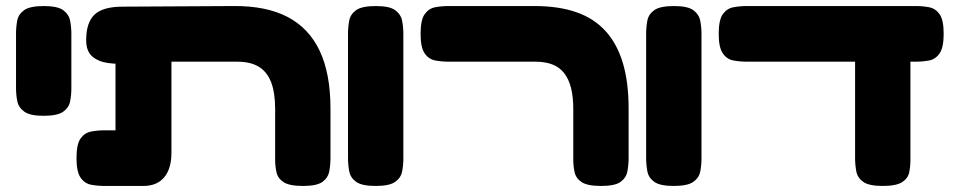

<svg xmlns="http://www.w3.org/2000/svg" viewBox="-20 -606 3166 635"><path d="M124 -223Q79 -223 60 -237Q41 -251 37 -272Q33 -293 33 -315V-495Q33 -517 37 -538Q41 -559 60 -572.5Q79 -586 125 -586Q171 -586 189.5 -572Q208 -558 212 -537Q216 -516 216 -494V-314Q216 -292 212 -271Q208 -250 189 -236.5Q170 -223 124 -223Z M326 9Q303 9 281.5 5Q260 1 246.5 -18.5Q233 -38 233 -83Q233 -129 246.5 -148Q260 -167 281.5 -171Q303 -175 325 -175H362V-466L486 -406Q449 -400 410 -396.5Q371 -393 338 -397.5Q305 -402 285 -419.5Q265 -437 265 -473Q265 -532 293 -558Q321 -584 386 -584L752 -586Q860 -587 931 -550Q1002 -513 1037.5 -437.5Q1073 -362 1073 -247V-84Q1073 -61 1069 -39.5Q1065 -18 1046.5 -4.5Q1028 9 982 9Q937 9 918 -3.5Q899 -16 894.5 -36Q890 -56 890 -77V-245Q890 -300 876.5 -334.5Q863 -369 835.5 -385.5Q808 -402 764 -402H547V-101Q547 -48 523 -19.5Q499 9 454 9Z M1222 9Q1177 9 1158 -4.5Q1139 -18 1135 -39.5Q1131 -61 1131 -83V-495Q1131 -517 1135 -538Q1139 -559 1158 -572.5Q1177 -586 1223 -586Q1269 -586 1287.5 -572Q1306 -558 1310 -537Q1314 -516 1314 -494V-82Q1314 -60 1310 -39Q1306 -18 1287 -4.5Q1268 9 1222 9Z M1968 9Q1923 9 1904 -3.5Q1885 -16 1880.5 -36Q1876 -56 1876 -77V-245Q1876 -286 1868.5 -315.5Q1861 -345 1845.5 -364.5Q1830 -384 1806.5 -393Q1783 -402 1750 -402H1464Q1441 -402 1419.5 -406Q1398 -410 1384.5 -429.5Q1371 -449 1371 -494Q1371 -540 1384.5 -559Q1398 -578 1419 -582Q1440 -586 1463 -586H1748Q1828 -586 1886.5 -565.5Q1945 -545 1983 -503Q2021 -461 2040 -397.5Q2059 -334 2059 -247V-84Q2059 -61 2055 -39.5Q2051 -18 2032.5 -4.5Q2014 9 1968 9Z M2208 9Q2163 9 2144 -4.5Q2125 -18 2121 -39.5Q2117 -61 2117 -83V-495Q2117 -517 2121 -538Q2125 -559 2144 -572.5Q2163 -586 2209 -586Q2255 -586 2273.5 -572Q2292 -558 2296 -537Q2300 -516 2300 -494V-82Q2300 -60 2296 -39Q2292 -18 2273 -4.5Q2254 9 2208 9Z M2450 -402Q2427 -402 2405.5 -406Q2384 -410 2370.5 -429.5Q2357 -449 2357 -494Q2357 -540 2370.5 -559Q2384 -578 2405.5 -582Q2427 -586 2449 -586H3009Q3032 -586 3053 -582Q3074 -578 3087.5 -559Q3101 -540 3101 -494Q3101 -449 3087.5 -429.5Q3074 -410 3053 -406Q3032 -402 3008 -402ZM2899 9Q2854 9 2835 -4.5Q2816 -18 2812 -39.5Q2808 -61 2808 -84V-451L2991 -434V-77Q2991 -56 2987 -36Q2983 -16 2963.5 -3.5Q2944 9 2899 9Z"/></svg>

Font: Fredoka Expanded
Style: Bold
Weight: 700
Width: 7
Designer: Ben Nathan
Foundry: Milena B. Brandão, Ben Nathan
Version: Version 2.001